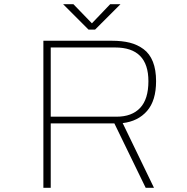

<svg xmlns="http://www.w3.org/2000/svg" viewBox="-20 -894 890 914"><path d="M553.5 -874 432.5 -753H401.5L280.5 -874H329.5L417.5 -783L504.5 -874ZM673.5 0 524.5 -306.5H221.5V0H186.5V-700H512.5Q561 -700 597.8 -690.8Q634.5 -681.5 663.5 -660Q692.5 -638.5 707.8 -600.2Q723 -562 723 -507.5Q723 -415 680 -365.8Q637 -316.5 564 -308L713 0ZM221.5 -668V-338.5H535Q607.5 -338.5 647 -380.2Q686.5 -422 686.5 -507.5Q686.5 -668 528 -668Z"/></svg>

Font: League Mono Wide Thin
Style: Regular
Weight: 100
Width: 8
Designer: Tyler Finck
Foundry: The League of Moveable Type / Tyler Finck
Version: Version 2.210